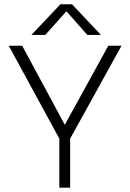

<svg xmlns="http://www.w3.org/2000/svg" viewBox="-20 -860 597 880"><path d="M257 -840.5 124 -700H187.5L284.5 -808.5L380 -700H442.5L310 -840.5ZM252 -224.5V0H301.5V-224.5L537 -650.5H476.5L277 -288L81.5 -650.5H20Z"/></svg>

Font: Overused Grotesk Light
Style: Regular
Weight: 300
Designer: RandomMaerks
Version: Version 0.005